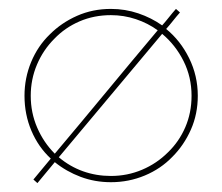

<svg xmlns="http://www.w3.org/2000/svg" viewBox="-20 -403 498 431"><path d="M49 -188Q49 -225 63 -258Q77 -291 102 -316Q126 -341 158.5 -355Q191 -369 229 -369Q258 -369 285 -360Q312 -351 334 -335Q276 -266 218.5 -196.5Q161 -127 103 -58Q78 -83 63.5 -116.5Q49 -150 49 -188ZM112 -50Q170 -119 228 -188.5Q286 -258 344 -327Q374 -302 392 -266Q410 -230 410 -188Q410 -150 396 -117.5Q382 -85 357 -61Q332 -36 299 -22Q266 -8 229 -8Q196 -8 166.5 -18.5Q137 -29 112 -50ZM103 -39Q129 -18 161 -6Q193 6 229 6Q269 6 305 -9Q341 -24 367 -51Q393 -77 408.5 -112Q424 -147 424 -188Q424 -233 404.5 -272.5Q385 -312 353 -338Q361 -347 368.5 -356.5Q376 -366 384 -375Q382 -377 379.5 -379Q377 -381 375 -383Q367 -374 359.5 -364.5Q352 -355 344 -346Q320 -363 290.5 -373Q261 -383 229 -383Q188 -383 153 -367.5Q118 -352 92 -326Q65 -300 50 -264Q35 -228 35 -188Q35 -146 50.5 -109.5Q66 -73 94 -47Q84 -35 74.5 -23.5Q65 -12 55 0Q57 2 59.5 4Q62 6 64 8Q74 -4 83.5 -15.5Q93 -27 103 -39Z"/></svg>

Font: Josefin Slab Thin Thin
Style: Regular
Weight: 250
Version: Version 2.000